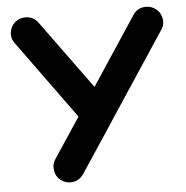

<svg xmlns="http://www.w3.org/2000/svg" viewBox="-52 -767 792 818"><g transform="rotate(-5 344.5 -358.5)"><path d="M639 -706Q662 -691 668 -663.5Q674 -636 658 -613L413 -242V-243Q413 -242 413 -242Q413 -242 413 -241H412Q412 -241 411.5 -240.5Q411 -240 411 -240Q411 -240 411.5 -240.5Q412 -241 412 -241L413 -242Q413 -242 413 -242Q413 -242 413 -241.5Q413 -241 412 -241V-240Q411 -239 411 -238Q410 -238 410 -237L273 -30Q252 0 217 0Q197 0 180 -11Q157 -26 151.5 -53.5Q146 -81 161 -104L275 -276L32 -611Q15 -633 19.5 -660.5Q24 -688 47 -705Q64 -717 86 -717Q120 -717 140 -690L354 -396L546 -687Q566 -717 602 -717Q622 -717 639 -706Z"/></g></svg>

Font: Multiround Pro
Style: Regular
Weight: 400
Designer: Ivan Filipov, Sasha Pavljenko
Version: Version 1.005;Fontself Maker 3.5.4